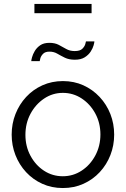

<svg xmlns="http://www.w3.org/2000/svg" viewBox="-20 -939 635 969"><path d="M297.2 10Q240.6 10 193.5 -11.4Q146.4 -32.7 111.6 -70.2Q76.9 -107.7 57.9 -156.4Q38.9 -205.2 38.9 -259.4Q38.9 -314.7 58.1 -363.4Q77.2 -412.1 111.9 -449.6Q146.6 -487.1 194.1 -508.5Q241.6 -529.8 297.6 -529.8Q353.6 -529.8 400.7 -508.5Q447.8 -487.1 482.9 -449.6Q517.9 -412.1 537.1 -363.4Q556.2 -314.7 556.2 -259.4Q556.2 -205.2 537.2 -156.4Q518.2 -107.7 483.4 -70.2Q448.5 -32.7 401.2 -11.4Q353.9 10 297.2 10ZM108.3 -258.2Q108.3 -200.3 133.9 -152.8Q159.5 -105.2 202.1 -77.4Q244.8 -49.5 296.9 -49.5Q349.1 -49.5 392.2 -77.9Q435.4 -106.2 461.1 -154.4Q486.8 -202.6 486.8 -260.4Q486.8 -318.2 461.1 -365.9Q435.4 -413.6 392.3 -442Q349.2 -470.3 297.2 -470.3Q245.4 -470.3 202.5 -441.4Q159.5 -412.5 133.9 -364.7Q108.3 -316.9 108.3 -258.2ZM357.8 -637.6Q328.1 -637.6 307.2 -647.8Q286.4 -658 269 -668.2Q251.6 -678.4 229.9 -678.4Q208.2 -678.4 197.6 -667.6Q186.9 -656.7 183.6 -644.7Q180.4 -632.7 180.4 -630.4H137.8Q137.8 -635.2 141.7 -650Q145.6 -664.7 155.4 -681.4Q165.2 -698.2 182.9 -710.5Q200.6 -722.8 229.1 -722.8Q257.2 -722.8 276.4 -712.6Q295.6 -702.4 314.1 -691.9Q332.6 -681.3 356.9 -681.3Q383.5 -681.3 395.2 -692.6Q406.8 -704 410.3 -716Q413.8 -728 413.8 -730H456.4Q456.4 -724.9 452.5 -710.4Q448.6 -695.8 437.8 -678.9Q426.9 -661.9 407.6 -649.8Q388.3 -637.6 357.8 -637.6ZM153.7 -872.3V-919.1H442.2V-872.3Z"/></svg>

Font: Raleway Thin
Style: Regular
Weight: 100
Designer: Matt McInerney, Pablo Impallari, Rodrigo Fuenzalida
Foundry: Matt McInerney, Pablo Impallari, Rodrigo Fuenzalida
Version: Version 4.026